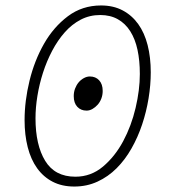

<svg xmlns="http://www.w3.org/2000/svg" viewBox="-20 -671 640 703"><path d="M252 12Q207 12 173 -5.5Q139 -23 116 -55Q93 -87 81.5 -132Q70 -177 70 -231Q70 -301 88 -375Q106 -449 141 -510.5Q176 -572 228.5 -611.5Q281 -651 350 -651Q395 -651 429 -633Q463 -615 486 -583Q509 -551 520.5 -506Q532 -461 532 -406Q532 -360 524 -311Q516 -262 500.5 -215.5Q485 -169 461.5 -127.5Q438 -86 407 -55Q376 -24 337 -6Q298 12 252 12ZM256 -24Q313 -24 357 -61Q401 -98 431 -154Q461 -210 476.5 -276Q492 -342 492 -400Q492 -449 483.5 -488.5Q475 -528 457 -556.5Q439 -585 411.5 -600.5Q384 -616 347 -616Q308 -616 275.5 -599Q243 -582 217 -552.5Q191 -523 171 -485Q151 -447 137.5 -405Q124 -363 117 -320Q110 -277 110 -238Q110 -140 145.5 -82Q181 -24 256 -24ZM297 -266Q276 -266 263 -280Q250 -294 250 -319Q250 -334 255 -347Q260 -360 268 -369.5Q276 -379 287 -385Q298 -391 309 -391Q330 -391 343 -377Q356 -363 356 -338Q356 -323 351 -310Q346 -297 337.5 -287.5Q329 -278 318.5 -272Q308 -266 297 -266Z"/></svg>

Font: Source Code Pro Light
Style: Italic
Weight: 300
Italic angle: -11°
Monospace: yes
Designer: Paul D. Hunt, Teo Tuominen
Foundry: Adobe Systems Incorporated
Version: Version 1.050;PS 1.000;hotconv 16.6.51;makeotf.lib2.5.65220